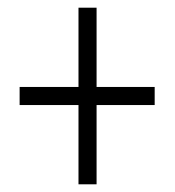

<svg xmlns="http://www.w3.org/2000/svg" viewBox="-20 -669 454 499"><path d="M184 -190V-396H31V-443H184V-649H231V-443H382V-396H231V-190Z"/></svg>

Font: Noto Sans Malayalam UI ExtraCondensed Light
Style: Regular
Weight: 300
Width: 2
Designer: Jelle Bosma - Monotype Design Team
Foundry: Monotype Imaging Inc.
Version: Version 2.104; ttfautohint (v1.8.4.7-5d5b)